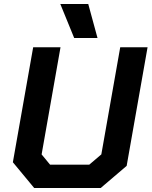

<svg xmlns="http://www.w3.org/2000/svg" viewBox="-20 -935 754 955"><path d="M44 -128 145 -700H281L187 -167L229 -116H424L484 -167L578 -700H714L610 -110L481 0H150ZM280 -915H419L465 -746H349Z"/></svg>

Font: Chakra Petch
Style: Bold Italic
Weight: 700
Italic angle: -10°
Designer: Katatrad Aksorn Co.,Ltd.
Foundry: Cadson Demak Co.,Ltd.
Version: Version 1.000; ttfautohint (v1.6)